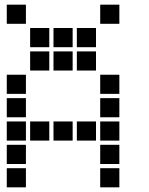

<svg xmlns="http://www.w3.org/2000/svg" viewBox="-20 -811 640 822"><path d="M10 -791Q9 -791 9 -791Q9 -791 9 -790V-710Q9 -709 9 -709Q9 -709 10 -709H90Q91 -709 91 -709Q91 -709 91 -710V-790Q91 -791 91 -791Q91 -791 90 -791ZM410 -791Q409 -791 409 -791Q409 -791 409 -790V-710Q409 -709 409 -709Q409 -709 410 -709H490Q491 -709 491 -709Q491 -709 491 -710V-790Q491 -791 491 -791Q491 -791 490 -791ZM110 -691Q109 -691 109 -691Q109 -691 109 -690V-610Q109 -609 109 -609Q109 -609 110 -609H190Q191 -609 191 -609Q191 -609 191 -610V-690Q191 -691 191 -691Q191 -691 190 -691ZM210 -691Q209 -691 209 -691Q209 -691 209 -690V-610Q209 -609 209 -609Q209 -609 210 -609H290Q291 -609 291 -609Q291 -609 291 -610V-690Q291 -691 291 -691Q291 -691 290 -691ZM310 -691Q309 -691 309 -691Q309 -691 309 -690V-610Q309 -609 309 -609Q309 -609 310 -609H390Q391 -609 391 -609Q391 -609 391 -610V-690Q391 -691 391 -691Q391 -691 390 -691ZM110 -591Q109 -591 109 -591Q109 -591 109 -590V-510Q109 -509 109 -509Q109 -509 110 -509H190Q191 -509 191 -509Q191 -509 191 -510V-590Q191 -591 191 -591Q191 -591 190 -591ZM210 -591Q209 -591 209 -591Q209 -591 209 -590V-510Q209 -509 209 -509Q209 -509 210 -509H290Q291 -509 291 -509Q291 -509 291 -510V-590Q291 -591 291 -591Q291 -591 290 -591ZM310 -591Q309 -591 309 -591Q309 -591 309 -590V-510Q309 -509 309 -509Q309 -509 310 -509H390Q391 -509 391 -509Q391 -509 391 -510V-590Q391 -591 391 -591Q391 -591 390 -591ZM10 -491Q9 -491 9 -491Q9 -491 9 -490V-410Q9 -409 9 -409Q9 -409 10 -409H90Q91 -409 91 -409Q91 -409 91 -410V-490Q91 -491 91 -491Q91 -491 90 -491ZM410 -491Q409 -491 409 -491Q409 -491 409 -490V-410Q409 -409 409 -409Q409 -409 410 -409H490Q491 -409 491 -409Q491 -409 491 -410V-490Q491 -491 491 -491Q491 -491 490 -491ZM10 -391Q9 -391 9 -391Q9 -391 9 -390V-310Q9 -309 9 -309Q9 -309 10 -309H90Q91 -309 91 -309Q91 -309 91 -310V-390Q91 -391 91 -391Q91 -391 90 -391ZM410 -391Q409 -391 409 -391Q409 -391 409 -390V-310Q409 -309 409 -309Q409 -309 410 -309H490Q491 -309 491 -309Q491 -309 491 -310V-390Q491 -391 491 -391Q491 -391 490 -391ZM10 -291Q9 -291 9 -291Q9 -291 9 -290V-210Q9 -209 9 -209Q9 -209 10 -209H90Q91 -209 91 -209Q91 -209 91 -210V-290Q91 -291 91 -291Q91 -291 90 -291ZM110 -291Q109 -291 109 -291Q109 -291 109 -290V-210Q109 -209 109 -209Q109 -209 110 -209H190Q191 -209 191 -209Q191 -209 191 -210V-290Q191 -291 191 -291Q191 -291 190 -291ZM210 -291Q209 -291 209 -291Q209 -291 209 -290V-210Q209 -209 209 -209Q209 -209 210 -209H290Q291 -209 291 -209Q291 -209 291 -210V-290Q291 -291 291 -291Q291 -291 290 -291ZM310 -291Q309 -291 309 -291Q309 -291 309 -290V-210Q309 -209 309 -209Q309 -209 310 -209H390Q391 -209 391 -209Q391 -209 391 -210V-290Q391 -291 391 -291Q391 -291 390 -291ZM410 -291Q409 -291 409 -291Q409 -291 409 -290V-210Q409 -209 409 -209Q409 -209 410 -209H490Q491 -209 491 -209Q491 -209 491 -210V-290Q491 -291 491 -291Q491 -291 490 -291ZM10 -191Q9 -191 9 -191Q9 -191 9 -190V-110Q9 -109 9 -109Q9 -109 10 -109H90Q91 -109 91 -109Q91 -109 91 -110V-190Q91 -191 91 -191Q91 -191 90 -191ZM410 -191Q409 -191 409 -191Q409 -191 409 -190V-110Q409 -109 409 -109Q409 -109 410 -109H490Q491 -109 491 -109Q491 -109 491 -110V-190Q491 -191 491 -191Q491 -191 490 -191ZM10 -91Q9 -91 9 -91Q9 -91 9 -90V-10Q9 -9 9 -9Q9 -9 10 -9H90Q91 -9 91 -9Q91 -9 91 -10V-90Q91 -91 91 -91Q91 -91 90 -91ZM410 -91Q409 -91 409 -91Q409 -91 409 -90V-10Q409 -9 409 -9Q409 -9 410 -9H490Q491 -9 491 -9Q491 -9 491 -10V-90Q491 -91 491 -91Q491 -91 490 -91Z"/></svg>

Font: Doto ExtraBold
Style: Regular
Weight: 800
Monospace: yes
Version: Version 1.000